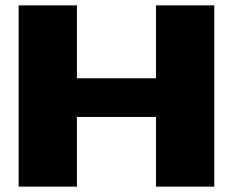

<svg xmlns="http://www.w3.org/2000/svg" viewBox="-20 -695 889 715"><path d="M49.5 0V-675H266.5V-403.5H561V-675H778V0H561V-259.5H266.5V0Z"/></svg>

Font: Anybody ExtraExpanded ExtraBold
Style: Regular
Weight: 800
Width: 8
Designer: Tyler Finck
Foundry: Etcetera Type Company
Version: Version 1.010; ttfautohint (v1.8.3) -l 8 -r 50 -G 200 -x 14 